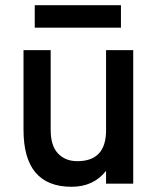

<svg xmlns="http://www.w3.org/2000/svg" viewBox="-20 -703 605 735"><path d="M113 -597V-683H443V-597ZM386 0V-49Q338 12 254 12Q70 12 70 -206V-511H174V-206Q174 -145 202 -115.5Q230 -86 276 -86Q386 -86 386 -204V-511H490V0Z"/></svg>

Font: Overpass Light
Style: Bold
Weight: 600
Designer: Delve Withrington, Thomas Jockin
Foundry: Delve Fonts
Version: Version 3.000;DELV;Overpass